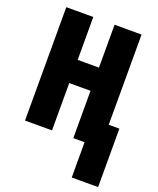

<svg xmlns="http://www.w3.org/2000/svg" viewBox="-168 -814 935 1136"><g transform="rotate(20 300.0 -246.0)"><path d="M424 222V0H353V-298H219V0H49V-714H219V-444H353V-714H523V-146H590V222Z"/></g></svg>

Font: Noto Sans Mono Black
Style: Regular
Weight: 900
Designer: Monotype Design Team
Foundry: Monotype Imaging Inc.
Version: Version 2.014